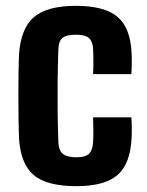

<svg xmlns="http://www.w3.org/2000/svg" viewBox="-20 -629 505 658"><path d="M45 -157Q44 -183 43.5 -222Q43 -261 43 -303.5Q43 -346 43.5 -382.5Q44 -419 45 -441Q51 -532 96.5 -570.5Q142 -609 240 -609Q338 -609 382.5 -571.5Q427 -534 431 -447Q432 -429 431.5 -405.5Q431 -382 430 -375H299Q300 -392 300 -418.5Q300 -445 299 -461Q298 -486 285.5 -498Q273 -510 240 -510Q207 -510 194 -499Q181 -488 180 -461Q178 -400 177.5 -349Q177 -298 177.5 -248.5Q178 -199 180 -142Q181 -114 195 -102Q209 -90 242 -90Q274 -90 286 -103Q298 -116 299 -143Q300 -159 300 -178.5Q300 -198 299 -227H430Q431 -218 431.5 -195.5Q432 -173 431 -157Q427 -68 383 -29.5Q339 9 242 9Q139 9 94.5 -30Q50 -69 45 -157Z"/></svg>

Font: Big Shoulders Text ExtraBold
Style: Regular
Weight: 800
Designer: Patric King
Foundry: XO Type Co
Version: Version 1.000; ttfautohint (v1.8.2)